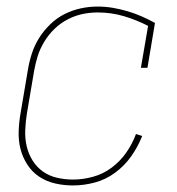

<svg xmlns="http://www.w3.org/2000/svg" viewBox="-20 -558 540 586"><path d="M203 8Q175 8 148.5 2Q122 -4 100 -18.5Q78 -33 63.5 -55.5Q49 -78 42.5 -103.5Q36 -129 37 -157.5Q38 -186 43 -214L65 -344Q69 -369 77 -394Q85 -419 99 -441.5Q113 -464 133 -483.5Q153 -503 177 -515Q201 -527 226.5 -532.5Q252 -538 278 -538Q302 -538 325 -534Q348 -530 370 -523.5Q392 -517 412.5 -508Q433 -499 453 -488L430 -351H410L432 -479Q397 -497 358.5 -508.5Q320 -520 278 -520Q254 -520 231 -515Q208 -510 186 -498.5Q164 -487 146 -469.5Q128 -452 115 -430.5Q102 -409 95 -386.5Q88 -364 84 -341L62 -211Q58 -186 57 -160.5Q56 -135 61.5 -111.5Q67 -88 79.5 -68Q92 -48 111 -34.5Q130 -21 154 -15.5Q178 -10 203 -10Q233 -10 264 -18.5Q295 -27 321 -46.5Q347 -66 365.5 -92.5Q384 -119 395 -149L414 -143Q401 -110 380.5 -81Q360 -52 331.5 -31Q303 -10 269.5 -1Q236 8 203 8Z"/></svg>

Font: iosevka_custom_sans_ss08 Thin
Style: Italic
Weight: 100
Italic angle: -10°
Designer: Belleve Invis
Foundry: Belleve Invis
Version: Version 10.3.0; ttfautohint (v1.8.3)